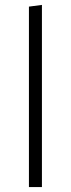

<svg xmlns="http://www.w3.org/2000/svg" viewBox="-20 -763 289 783"><path d="M151 0H98V-736L151 -743Z"/></svg>

Font: Fira Sans Condensed Light
Style: Regular
Weight: 300
Width: 3
Designer: bBox Type GmbH & Carrois Corporate GbR & Edenspiekermann AG
Foundry: bBox Type GmbH & Carrois Corporate GbR & Edenspiekermann AG
Version: Version 4.301